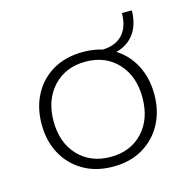

<svg xmlns="http://www.w3.org/2000/svg" viewBox="-82 -580 660 670"><g transform="rotate(-15 248.0 -245.0)"><path d="M248 10Q186 10 140 -17Q94 -44 69 -90.5Q44 -137 44 -197Q44 -257 69 -304Q94 -351 140 -377.5Q186 -404 248 -404Q310 -404 355.5 -377.5Q401 -351 426 -304Q451 -257 451 -197Q451 -137 426 -90.5Q401 -44 355.5 -17Q310 10 248 10ZM248 -25Q320 -25 364 -72Q408 -119 408 -197Q408 -274 364 -321.5Q320 -369 248 -369Q176 -369 131.5 -321.5Q87 -274 87 -197Q87 -119 131.5 -72Q176 -25 248 -25ZM305 -369V-394H313Q362 -394 388.5 -421.5Q415 -449 415 -500H451Q450 -438 415.5 -403.5Q381 -369 318 -369Z"/></g></svg>

Font: Rokkitt SemiBold ExtraLight
Style: Regular
Weight: 250
Version: Version 3.103